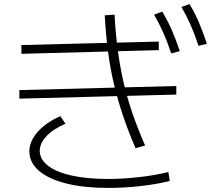

<svg xmlns="http://www.w3.org/2000/svg" viewBox="-20 -875 1040 942"><path d="M75 -391V-433L845 -453V-411ZM645 -148Q610 -229 584 -306Q558 -383 539.5 -460.5Q521 -538 510 -622Q499 -706 494 -800L542 -803Q547 -710 558 -628Q569 -546 586.5 -470Q604 -394 630 -318.5Q656 -243 692 -161ZM759 -629 85 -611V-654L759 -671ZM820 -613Q801 -670 781 -715Q761 -760 736 -803L776 -818Q803 -773 823.5 -726Q844 -679 862 -624ZM954 -650Q935 -708 915 -753Q895 -798 870 -841L910 -855Q937 -810 957 -762.5Q977 -715 995 -660ZM511 47Q393 47 306.5 25.5Q220 4 173 -35.5Q126 -75 124 -129Q123 -180 164 -227Q205 -274 276 -305L301 -268Q239 -241 206.5 -205.5Q174 -170 175 -132Q177 -91 217.5 -60.5Q258 -30 332.5 -13.5Q407 3 509 3Q583 3 662.5 -6Q742 -15 806 -31L813 13Q749 29 669 38Q589 47 511 47Z"/></svg>

Font: M PLUS 1 Light
Style: Regular
Weight: 300
Designer: Coji Morishita
Foundry: UNDERFOREST DESIGN
Version: Version 1.001